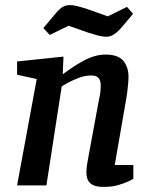

<svg xmlns="http://www.w3.org/2000/svg" viewBox="-20 -727 589 753"><path d="M387 6Q358 6 343.5 -2Q329 -10 324 -22.5Q319 -35 319 -50Q319 -63 320.5 -75.5Q322 -88 324 -97L369 -341Q372 -352 373.5 -365Q375 -378 375 -393Q375 -410 367 -420.5Q359 -431 337 -431Q314 -431 290 -422Q266 -413 247.5 -403Q229 -393 222 -388L162 0H47L124 -417L47 -434V-486L229 -505L226 -437H228Q245 -450 265.5 -463.5Q286 -477 307 -488.5Q328 -500 350 -506.5Q372 -513 393 -513Q445 -513 464.5 -487.5Q484 -462 484 -427Q484 -415 482.5 -398Q481 -381 479 -365Q477 -349 475 -339L430 -80H503V-26Q501 -24 485.5 -16.5Q470 -9 445 -1.5Q420 6 387 6ZM399 -583Q381 -583 361.5 -588.5Q342 -594 326 -599L249 -626L175 -590L150 -617L193 -668Q208 -687 221.5 -697Q235 -707 254 -707Q267 -707 283 -703Q299 -699 315 -694L403 -663L478 -700L502 -673L459 -622Q444 -604 429 -593.5Q414 -583 399 -583Z"/></svg>

Font: Faustina SemiBold
Style: Italic
Weight: 600
Italic angle: -8°
Designer: Alfonso Garcia
Foundry: http://www.omnibus-type.com
Version: Version 1.200